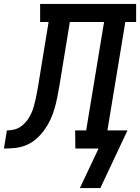

<svg xmlns="http://www.w3.org/2000/svg" viewBox="-76 -755 712 976"><path d="M434 201H330L425 0H307L306 -92H362L453 -643H279L226 -319Q221 -291 215.5 -262.5Q210 -234 202 -205.5Q194 -177 181.5 -149.5Q169 -122 151 -96.5Q133 -71 110 -50.5Q87 -30 59 -18Q31 -6 2 -3Q-27 0 -56 0L-41 -92Q-23 -92 -4 -96.5Q15 -101 31 -112.5Q47 -124 59.5 -140Q72 -156 80.5 -173.5Q89 -191 94.5 -209.5Q100 -228 104 -246Q108 -264 111.5 -282.5Q115 -301 118 -319L171 -643H128V-735H616V-643H561L470 -92H572Z"/></svg>

Font: Iosevka Etoile Semibold
Style: Italic
Weight: 600
Italic angle: -9°
Designer: Belleve Invis
Foundry: Belleve Invis
Version: Version 22.1.2; ttfautohint (v1.8.4)